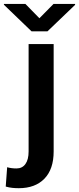

<svg xmlns="http://www.w3.org/2000/svg" viewBox="-71 -755 406 988"><path d="M76.2 -528.3H205.1V24.4Q205.1 115.7 157.5 164.6Q109.9 213.4 25.9 213.4Q7.8 213.4 -8.1 211.7Q-23.9 210 -41.5 205.1L-34.2 105.5Q-12.7 111.8 13.7 111.8Q43.5 111.8 59.8 89.1Q76.2 66.4 76.2 24.4ZM59.6 -734.9 131.8 -661.1 204.6 -734.9H315.4V-730L173.3 -593.8H91.3L-50.8 -730.5V-734.9Z"/></svg>

Font: Vazirmatn UI SemiBold
Style: Regular
Weight: 600
Designer: Saber Rastikerdar
Foundry: Saber Rastikerdar
Version: Version 33.003